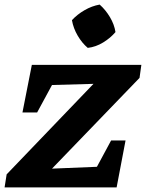

<svg xmlns="http://www.w3.org/2000/svg" viewBox="-22 -818 637 838"><path d="M587 -478 205 -82 401 -90 463 -205H526L487 0H-2L7 -57L386 -452L205 -447L140 -327H76L117 -535H595ZM413 -798Q439 -775 458 -743Q477 -711 482 -678Q460 -652 428 -632.5Q396 -613 361 -609Q336 -630 317 -662.5Q298 -695 292 -730Q315 -755 347 -773.5Q379 -792 413 -798Z"/></svg>

Font: Piazzolla SC
Style: Bold Italic
Weight: 700
Italic angle: -11.3°
Designer: Juan Pablo del Peral
Foundry: Huerta Tipografica
Version: Version 1.330